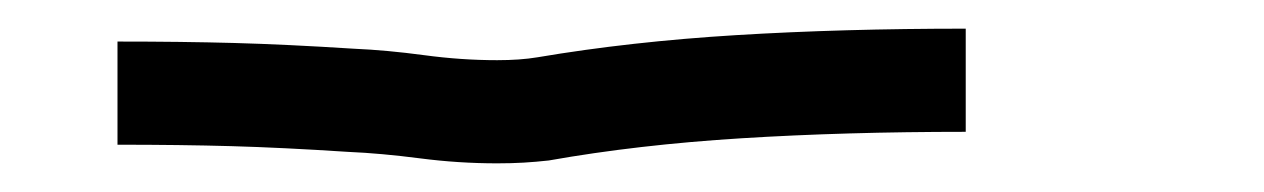

<svg xmlns="http://www.w3.org/2000/svg" viewBox="-20 89 882 134"><path d="M327 203Q300 203 273 199.5Q246 196 223 195Q177 192 141.5 191Q106 190 62 190V118Q107 118 143.5 119Q180 120 227 123Q250 124 276 127.5Q302 131 327 131Q335 131 342 130.5Q349 130 355 129Q420 118 494 113.5Q568 109 654 109V181Q570 181 497.5 185.5Q425 190 363 201Q354 202 345.5 202.5Q337 203 327 203Z"/></svg>

Font: Syne Tactile
Style: Regular
Weight: 400
Designer: Lucas Descroix
Foundry: Bonjour Monde
Version: Version 2.100; ttfautohint (v1.8.3)